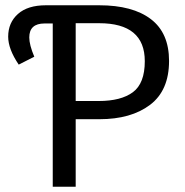

<svg xmlns="http://www.w3.org/2000/svg" viewBox="-20 -708 703 728"><path d="M356 -688Q483 -688 552 -635.5Q621 -583 621 -477Q621 -365 549 -310.5Q477 -256 357 -256H267V0H180V-619H149Q91 -619 91 -566Q91 -538 110 -493L51 -463Q11 -522 11 -569Q11 -622 48 -655Q85 -688 154 -688ZM354 -325Q439 -325 484 -358.5Q529 -392 529 -476Q529 -620 356 -620H267V-325Z"/></svg>

Font: FiraGO Book
Style: Regular
Weight: 350
Designer: bBox Type
Foundry: bBox Type GmbH
Version: Version 1.001;PS 001.001;hotconv 1.0.88;makeotf.lib2.5.64775